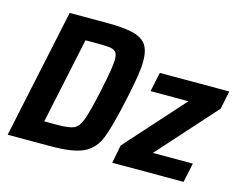

<svg xmlns="http://www.w3.org/2000/svg" viewBox="-95 -838 1251 988"><g transform="rotate(15 530.0 -344.0)"><path d="M162 -688H361Q451 -688 500.5 -675.5Q550 -663 571 -633Q592 -603 592 -547Q592 -512 584.5 -464Q577 -416 561 -341Q527 -182 501.5 -118Q476 -54 420.5 -27Q365 0 244 0H16ZM421 -344Q436 -416 442.5 -455Q449 -494 449 -517Q449 -544 439 -555.5Q429 -567 408.5 -570Q388 -573 342 -573H277L180 -115H245Q311 -115 336.5 -126Q362 -137 378.5 -180Q395 -223 421 -344ZM573 0 592 -97 870 -407H668L690 -510H1060L1040 -413L762 -103H975L953 0Z"/></g></svg>

Font: Saira Semi Condensed SemiBold
Style: Italic
Weight: 600
Width: 4
Italic angle: -12°
Designer: Hector Gatti with collaboration of the Omnibus-Type team
Foundry: Omnibus-Type
Version: Version 1.001; ttfautohint (v1.8)